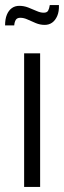

<svg xmlns="http://www.w3.org/2000/svg" viewBox="-42 -736 252 756"><path d="M53 0V-526H116V0ZM-22 -636Q-22 -661 -15 -678Q-8 -695 4.5 -704Q17 -713 34 -713Q52 -713 69 -706.5Q86 -700 101.5 -693Q117 -686 130 -686Q143 -686 147.5 -694Q152 -702 154 -716H190Q191 -691 183.5 -673.5Q176 -656 163.5 -647Q151 -638 134 -638Q116 -638 99 -645Q82 -652 67 -659Q52 -666 38 -666Q25 -666 20 -657.5Q15 -649 14 -636Z"/></svg>

Font: Archivo ExtraCondensed Light
Style: Regular
Weight: 300
Width: 2
Designer: Hector Gatti
Foundry: Omnibus-Type
Version: Version 2.001